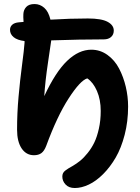

<svg xmlns="http://www.w3.org/2000/svg" viewBox="-20 -776 698 955"><path d="M352.1 159.2Q322.3 159.2 306.2 141.8Q290 124.5 290 102.1Q290 92.8 293.5 85.4Q296.9 78.1 306.6 71Q316.4 64 321.3 61Q326.2 58.1 340.8 49.8Q360.8 38.1 378.7 23.7Q396.5 9.3 416 -14.9Q435.5 -39.1 449.2 -67.4Q462.9 -95.7 471.9 -136.5Q481 -177.2 481 -224.1Q481 -280.3 462.4 -323.2Q443.8 -366.2 414.1 -386.2Q379.4 -376 321.8 -287.1Q264.2 -198.2 210 -50.8Q200.2 -24.9 185.8 -14.4Q171.4 -3.9 148.9 -3.9Q110.4 -3.9 87.6 -37.8Q64.9 -71.8 64.9 -130.9Q64.9 -213.9 72.3 -295.4Q79.6 -377 89.6 -452.4Q99.6 -527.8 102.1 -563V-571.8Q65.9 -576.2 47.9 -591.1Q29.8 -606 29.8 -627.9Q29.8 -643.1 41 -653.1Q52.2 -663.1 74.2 -665Q89.8 -667 97.2 -667Q95.2 -693.4 96.2 -706.1Q97.2 -727.1 110.6 -741.5Q124 -755.9 151.9 -755.9Q178.7 -755.9 200 -737.3Q221.2 -718.8 231 -678.2Q328.1 -684.1 417 -684.1Q484.4 -684.1 515.1 -667.5Q545.9 -650.9 545.9 -624Q545.9 -604 532.5 -592Q519 -580.1 496.1 -580.1Q377.9 -580.1 234.9 -575.2Q233.4 -563 219 -466.8Q204.6 -370.6 200.2 -297.9Q256.3 -418.5 314.2 -473.6Q372.1 -528.8 434.1 -528.8Q478.5 -528.8 514.6 -502.7Q550.8 -476.6 572.5 -434.8Q594.2 -393.1 605.7 -344.2Q617.2 -295.4 617.2 -246.1Q617.2 -171.9 600.1 -105.7Q583 -39.6 555.4 7.8Q527.8 55.2 492.9 90.1Q458 125 421.6 142.1Q385.3 159.2 352.1 159.2Z"/></svg>

Font: Shantell Sans Irregular
Style: Regular
Weight: 600
Designer: Stephen Nixon, Anya Danilova, Shantell Martin
Foundry: Arrow Type
Version: Version 1.006;[9816181b4]